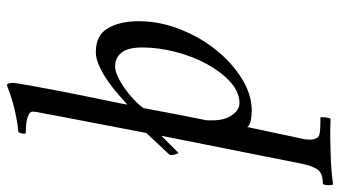

<svg xmlns="http://www.w3.org/2000/svg" viewBox="-286 -503 971 548"><g transform="rotate(-90 199.0 -228.5)"><path d="M325 -440Q306 -440 283.5 -429.5Q261 -419 240.5 -404.5Q220 -390 202.5 -374.5Q185 -359 175 -350Q175 -352 178.5 -369.5Q182 -387 187.5 -413.5Q193 -440 199 -470Q205 -500 210.5 -527.5Q216 -555 219.5 -574.5Q223 -594 224 -599Q226 -608 228 -620Q230 -632 232 -643.5Q234 -655 235.5 -663.5Q237 -672 237 -675Q237 -680 236 -686Q235 -692 231 -694Q223 -691 209 -686Q195 -681 177 -676Q159 -671 138.5 -667Q118 -663 97 -661Q94 -658 92.5 -650.5Q91 -643 93 -640Q99 -640 109.5 -639.5Q120 -639 130 -637Q140 -635 147.5 -631Q155 -627 155 -620Q155 -612 151.5 -596.5Q148 -581 146 -567L94 -296L34 -232Q33 -231 32 -229.5Q31 -228 31 -225Q31 -221 32.5 -214.5Q34 -208 37 -204L86 -253L6 149Q0 178 -10.5 193Q-21 208 -51 208Q-53 209 -54 213.5Q-55 218 -55 223Q-55 228 -54.5 232.5Q-54 237 -52 237Q-30 234 -11 232.5Q8 231 25.5 230.5Q43 230 61 229.5Q79 229 98 229Q106 229 115 229.5Q124 230 134 230Q136 229 137 224.5Q138 220 138.5 215Q139 210 139 205.5Q139 201 137 201H127Q119 201 108 200.5Q97 200 89 198Q81 196 78 187.5Q75 179 75 175Q75 167 75.5 160.5Q76 154 78 147L111 -8Q116 0 130.5 2.5Q145 5 158 5Q204 5 249.5 -23.5Q295 -52 331.5 -97.5Q368 -143 390.5 -201Q413 -259 413 -318Q413 -371 393 -405.5Q373 -440 325 -440ZM284 -385Q308 -385 323 -367Q338 -349 338 -307Q338 -262 325.5 -213Q313 -164 291 -123.5Q269 -83 240 -56.5Q211 -30 179 -30Q160 -30 145 -51Q130 -72 130 -107Q130 -113 130 -119.5Q130 -126 132 -133Q141 -177 148 -214Q154 -245 159 -272Q164 -299 165 -304Q175 -318 190.5 -332.5Q206 -347 222.5 -358.5Q239 -370 255.5 -377.5Q272 -385 284 -385Z"/></g></svg>

Font: Vermiglione
Style: Italic
Weight: 400
Italic angle: -11°
Version: Version 1.105